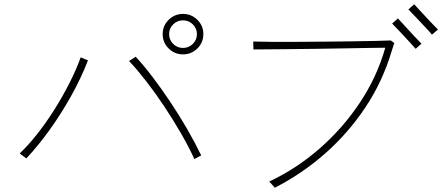

<svg xmlns="http://www.w3.org/2000/svg" viewBox="-20 -871 2066 897"><path d="M930 -712Q930 -672 902 -644.5Q874 -617 835 -617Q796 -617 768 -644.5Q740 -672 740 -712Q740 -751 768 -778.5Q796 -806 835 -806Q874 -806 902 -778.5Q930 -751 930 -712ZM920 -145 888 -128Q862 -185 825 -249Q788 -313 746 -376Q704 -439 661.5 -493.5Q619 -548 583 -586L614 -606Q652 -565 693 -511Q734 -457 775.5 -395Q817 -333 854 -269Q891 -205 920 -145ZM391 -589Q359 -506 312 -422Q265 -338 211 -263Q157 -188 103 -131L72 -154Q112 -192 153.5 -244.5Q195 -297 233.5 -358Q272 -419 304 -482Q336 -545 357 -603ZM900 -712Q900 -738 881 -757Q862 -776 835 -776Q808 -776 789 -757Q770 -738 770 -712Q770 -685 789 -666Q808 -647 835 -647Q862 -647 881 -666Q900 -685 900 -712Z M1822 -670Q1820 -663 1816.5 -652.5Q1813 -642 1810 -633Q1768 -491 1687.5 -370Q1607 -249 1499 -154Q1391 -59 1264 6L1238 -23Q1364 -82 1472.5 -176.5Q1581 -271 1661 -391Q1741 -511 1780 -648Q1750 -648 1700 -647Q1650 -646 1589 -645Q1528 -644 1463.5 -643Q1399 -642 1340 -641.5Q1281 -641 1234.5 -640.5Q1188 -640 1164 -640L1163 -677Q1194 -676 1247 -675.5Q1300 -675 1366 -675.5Q1432 -676 1501 -676.5Q1570 -677 1632 -678Q1694 -679 1740.5 -680Q1787 -681 1806 -682ZM2026 -733 1998 -709Q1986 -724 1964.5 -746.5Q1943 -769 1922 -791.5Q1901 -814 1888 -827L1915 -851Q1929 -836 1949.5 -813.5Q1970 -791 1991 -769Q2012 -747 2026 -733ZM1949 -667 1922 -643Q1909 -658 1888 -680.5Q1867 -703 1846 -725.5Q1825 -748 1812 -761L1839 -785Q1853 -770 1873.5 -747.5Q1894 -725 1914.5 -703Q1935 -681 1949 -667Z"/></svg>

Font: Zen Kaku Gothic Antique Light
Style: Regular
Weight: 300
Designer: Yoshimichi Ohira
Foundry: Positype
Version: Version 1.001